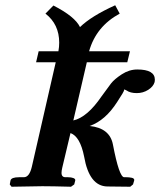

<svg xmlns="http://www.w3.org/2000/svg" viewBox="-20 -709 609 730"><path d="M216.8 -71.8Q213.9 -59.6 213.9 -51.8Q213.9 -34.7 230 -35.2H237.8Q251 -35.2 259 -32Q267.1 -28.8 266.1 -22.9L262.2 -7.8L250 1Q179.2 -1 141.1 -1L23.9 1L17.1 -7.8L20 -22.9Q22.9 -35.2 53.2 -35.2H70.8Q91.8 -35.2 101.1 -75.2L191.9 -472.2H117.2L127 -514.2H202.1Q205.1 -530.8 205.1 -546.9Q205.1 -616.7 152.8 -657.2L183.1 -688Q265.1 -646 284.2 -606Q327.1 -647.9 418 -689L435.1 -657.2Q345.2 -608.4 318.8 -514.2H474.1L463.9 -472.2H310.1L258.8 -251Q312 -263.2 366.2 -342.8Q389.2 -375 402.1 -391.6Q415 -408.2 443.1 -426.5Q471.2 -444.8 502 -444.8Q568.8 -444.8 568.8 -405.8Q568.8 -404.8 568.4 -401.9Q567.9 -398.9 567.9 -397Q563 -379.9 543.5 -367.4Q523.9 -355 500 -355Q475.1 -355 460.9 -365.2Q459 -366.2 455.6 -367.7Q452.1 -369.1 451.2 -369.1Q452.1 -368.2 452.1 -367.2Q452.1 -361.3 425.8 -321.8Q380.9 -251 320.8 -230Q397 -222.2 409.2 -160.2Q433.1 -35.2 452.1 -35.2H460Q465.8 -35.2 470.5 -34.7Q475.1 -34.2 480.5 -33.2Q485.8 -32.2 488.5 -29.5Q491.2 -26.9 490.2 -22.9L485.8 -7.8L475.1 1L388.2 0Q319.3 -1 299.8 -113.8Q284.7 -189.9 248 -203.1Z"/></svg>

Font: Linux Libertine O
Style: Semibold Italic
Weight: 600
Italic angle: -11.5°
Designer: Philipp H. Poll
Foundry: Philipp H. Poll
Version: Version 5.1.2